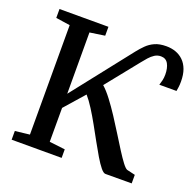

<svg xmlns="http://www.w3.org/2000/svg" viewBox="-131 -889 1043 1025"><g transform="rotate(20 391.0 -376.0)"><path d="M38.5 0V-49.5L121 -59L120.5 -680.5L40 -692.5V-743H318V-692.5L233 -680L233.5 -332L498 -668Q514.5 -689 533.8 -708.2Q553 -727.5 579.5 -739.5Q606 -751.5 645 -751.5Q673.5 -751.5 698.2 -742.8Q723 -734 742 -715.5Q761 -697 771.5 -668.5Q782 -640 782 -600.5Q782 -582 780.2 -569.5Q778.5 -557 776.5 -545.5H679Q683.5 -559 687 -574Q690.5 -589 690.5 -606.5Q690.5 -643.5 677.5 -667.2Q664.5 -691 636 -691Q616.5 -691 600.5 -680.8Q584.5 -670.5 571 -655.2Q557.5 -640 544.5 -623.5L398 -441Q422.5 -419.5 449.2 -384.2Q476 -349 503.5 -307Q531 -265 557 -222.8Q583 -180.5 605.8 -144.8Q628.5 -109 646 -86Q663.5 -63 673.5 -59.5L720.5 -48.5V0L571.5 0.5Q560 0.5 543.8 -19.5Q527.5 -39.5 508 -72.2Q488.5 -105 466.5 -145Q444.5 -185 421.8 -226Q399 -267 376.2 -303Q353.5 -339 332 -363.5L233.5 -251.5V-59L322.5 -48.5V0Z"/></g></svg>

Font: Merriweather 24pt Medium
Style: Regular
Weight: 500
Designer: Eben Sorkin
Foundry: Eben Sorkin
Version: Version 2.100